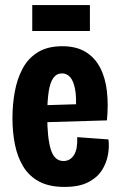

<svg xmlns="http://www.w3.org/2000/svg" viewBox="-20 -723 475 756"><path d="M234 13Q174 13 134.5 -8Q95 -29 72 -66.5Q49 -104 39 -153Q29 -202 29 -258Q29 -310 38 -360.5Q47 -411 68.5 -452Q90 -493 128.5 -517Q167 -541 225 -541Q280 -541 316.5 -519Q353 -497 374 -457Q395 -417 401 -363.5Q407 -310 401 -249L133 -241V-308L295 -313L278 -284Q282 -340 275.5 -372.5Q269 -405 256 -419.5Q243 -434 224 -434Q203 -434 190 -416Q177 -398 171.5 -361Q166 -324 166 -268Q166 -180 180 -134.5Q194 -89 230 -89Q243 -89 253.5 -95Q264 -101 271.5 -113Q279 -125 282 -142.5Q285 -160 284 -183L407 -174Q411 -146 405 -113Q399 -80 380.5 -51.5Q362 -23 326.5 -5Q291 13 234 13ZM107 -601V-703H334V-601Z"/></svg>

Font: Bricolage Grotesque 24pt Condensed
Style: Bold
Weight: 700
Width: 3
Designer: Mathieu Triay
Foundry: Atelier Triay
Version: Version 1.001;gftools[0.9.33.dev8+g029e19f]